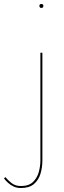

<svg xmlns="http://www.w3.org/2000/svg" viewBox="-123 -725 323 965"><path d="M75 -695Q75 -691 77.5 -688Q80 -685 85 -685Q90 -685 92.5 -688Q95 -691 95 -695Q95 -700 92.5 -702.5Q90 -705 85 -705Q80 -705 77.5 -702.5Q75 -700 75 -695ZM-96 165 -103 172Q-95 182 -83.5 193Q-72 204 -55.5 212Q-39 220 -18 220Q24 220 47.5 200Q71 180 80.5 148Q90 116 90 82V-460H80V82Q80 110 72 139.5Q64 169 43 189.5Q22 210 -18 210Q-46 210 -65 195Q-84 180 -96 165Z"/></svg>

Font: Jost Thin
Style: Regular
Weight: 250
Version: Version 3.710